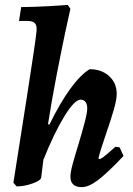

<svg xmlns="http://www.w3.org/2000/svg" viewBox="-20 -757 545 788"><path d="M454 -155 471 -152 487 -117Q421 -47 382.5 -18Q344 11 316 11Q269 11 269 -32Q269 -49 277.5 -81Q286 -113 303 -168Q316 -211 327 -252.5Q338 -294 338 -312Q338 -329 331 -338.5Q324 -348 311 -348Q286 -348 244 -279.5Q202 -211 158 -101L149 -28Q147 -16 113.5 -4Q80 8 48 8L35 -7Q49 -96 88 -344.5Q127 -593 130 -630Q132 -652 123.5 -661.5Q115 -671 93 -671H58L67 -728Q113 -728 176 -731.5Q239 -735 258 -737L269 -721Q264 -701 248.5 -628Q233 -555 212.5 -449.5Q192 -344 177 -247L183 -246Q226 -334 268 -392Q310 -450 348 -473Q397 -473 428 -444.5Q459 -416 459 -372Q459 -349 448 -310Q437 -271 416 -210Q392 -141 384 -107L387 -104Q393 -104 405 -113Q417 -122 454 -155Z"/></svg>

Font: Alegreya
Style: Bold Italic
Weight: 700
Italic angle: -7°
Designer: Juan Pablo del Peral
Foundry: Huerta Tipografica
Version: Version 2.007; ttfautohint (v1.6)